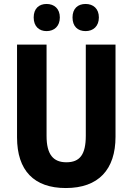

<svg xmlns="http://www.w3.org/2000/svg" viewBox="-20 -939 668 969"><path d="M150 -851C150 -806 177 -782 215 -782C254 -782 282 -807 282 -851C282 -895 254 -919 215 -919C177 -919 150 -896 150 -851ZM346 -851C346 -806 372 -782 412 -782C451 -782 479 -807 479 -851C479 -895 451 -919 412 -919C373 -919 346 -896 346 -851ZM563 -249V-714H413V-254C413 -159 383 -120 315 -120C249 -120 215 -159 215 -253V-714H66V-246C66 -78 152 10 312 10C477 10 563 -83 563 -249Z"/></svg>

Font: Noto Sans Bengali Condensed
Style: Bold
Weight: 700
Width: 3
Designer: Joana Ranito - Universal Thirst; Jelle Bosma - Monotype Design Team
Foundry: Universal Thirst ehf.
Version: Version 3.000